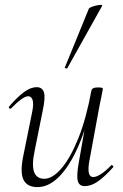

<svg xmlns="http://www.w3.org/2000/svg" viewBox="-20 -751 502 784"><path d="M133 13Q90 13 75.5 -18Q61 -49 76 -119L112 -297Q118 -328 113 -343Q108 -358 95 -358Q84 -358 66 -345Q48 -332 26 -309Q22 -305 18 -309Q14 -313 18 -317Q51 -355 78 -375Q105 -395 130 -395Q153 -395 159.5 -373.5Q166 -352 154 -297L122 -138Q109 -78 119 -49.5Q129 -21 161 -21Q194 -21 230.5 -63Q267 -105 299.5 -185.5Q332 -266 353 -380L364 -379Q344 -263 308.5 -174.5Q273 -86 228 -36.5Q183 13 133 13ZM326 9Q303 9 297.5 -12.5Q292 -34 302 -89L353 -380Q355 -394 379 -394Q392 -394 396 -392.5Q400 -391 400 -388Q400 -385 395 -361.5Q390 -338 385 -312L344 -89Q334 -28 361 -28Q373 -28 392 -40Q411 -52 433 -75Q436 -79 440.5 -74.5Q445 -70 441 -67Q407 -29 379.5 -10Q352 9 326 9ZM255 -473Q254 -470 248.5 -472Q243 -474 245 -476L343 -716Q345 -719 353.5 -722.5Q362 -726 373 -728.5Q384 -731 391.5 -731Q399 -731 397 -727Z"/></svg>

Font: Cormorant Infant Light
Style: Italic
Weight: 300
Italic angle: -10°
Designer: Christian Thalmann (Catharsis Fonts)
Foundry: Catharsis Fonts
Version: Version 4.001